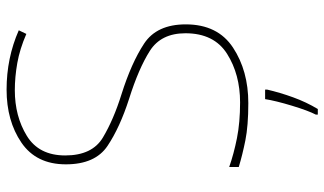

<svg xmlns="http://www.w3.org/2000/svg" viewBox="-221 -543 985 583"><g transform="rotate(-90 271.5 -251.5)"><path d="M489 -180Q489 -268 430.5 -306.5Q372 -345 277 -375Q200 -399 145.5 -431.5Q91 -464 91 -546Q91 -626 150.5 -662.5Q210 -699 289 -699Q329 -699 371.5 -691.5Q414 -684 460 -664L471 -687Q387 -724 291 -724Q196 -724 130 -679Q64 -634 64 -544Q64 -455 120 -417.5Q176 -380 263 -352Q355 -323 408.5 -289Q462 -255 462 -181Q462 -94 399.5 -54.5Q337 -15 252 -15Q191 -15 143.5 -24.5Q96 -34 56 -48V-19Q92 -8 136.5 1Q181 10 250 10Q348 10 418.5 -36.5Q489 -83 489 -180ZM291 61H262Q257 93 242 142.5Q227 192 215 215V221H232Q253 186 267.5 146Q282 106 291 67Z"/></g></svg>

Font: Noto Sans UI Thin
Style: Regular
Weight: 250
Designer: Monotype Design Team
Foundry: Monotype Imaging Inc.
Version: Version 1.901